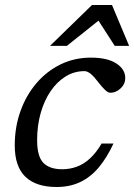

<svg xmlns="http://www.w3.org/2000/svg" viewBox="-20 -738 536 768"><path d="M318 -453.5Q277 -453.5 242.5 -432.2Q208 -411 182.2 -373Q156.5 -335 142.5 -285Q128.5 -235 128.5 -178Q128.5 -111.5 153.8 -86.2Q179 -61 228.5 -61Q259 -61 286.8 -71Q314.5 -81 339.5 -103.8Q364.5 -126.5 386.5 -164H434Q407.5 -107 375 -68.2Q342.5 -29.5 301 -9.8Q259.5 10 206.5 10Q124 10 81.5 -31Q39 -72 39 -156Q39 -229.5 61.8 -293.2Q84.5 -357 125.8 -405.2Q167 -453.5 222.5 -480.5Q278 -507.5 343.5 -507.5Q409.5 -507.5 445.2 -484.2Q481 -461 481 -426Q481 -401.5 462.2 -384.2Q443.5 -367 422 -367Q413 -366.5 400.8 -377.8Q388.5 -389 372.5 -410Q356.5 -431.5 343 -442.5Q329.5 -453.5 318 -453.5ZM180 -554.5 348 -718H428L496.5 -554.5H439L366.5 -667H388.5L247.5 -554.5Z"/></svg>

Font: Newsreader 8pt
Style: Italic
Weight: 400
Italic angle: -17°
Version: Version 1.003